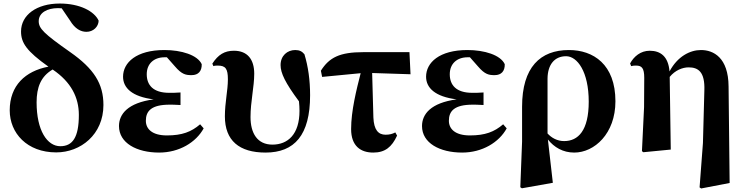

<svg xmlns="http://www.w3.org/2000/svg" viewBox="-20 -846 4214 1086"><path d="M298 16C436 16 565 -85 565 -252C565 -372 512 -457 376 -552C228 -656 199 -685 199 -726C199 -774 247 -800 308 -800L329 -799L376 -730C404 -683 437 -666 469 -666C508 -666 537 -695 538 -729C514 -782 432 -826 318 -826C187 -826 99 -761 99 -668C99 -604 130 -557 254 -469C123 -444 35 -362 35 -222C35 -93 133 16 298 16ZM278 -453 279 -452C382 -382 426 -295 426 -196C426 -68 390 -19 321 -19C247 -19 187 -108 187 -267C187 -352 211 -414 278 -453Z M880 17C994 17 1089 -41 1132 -120L1112 -143C1062 -100 1010 -80 924 -80C840 -80 805 -117 805 -163C805 -218 836 -254 940 -254C953 -254 967 -254 1001 -252V-323C975 -321 958 -321 937 -321C846 -321 810 -365 810 -426C810 -486 851 -522 911 -522H924L969 -471C1009 -424 1032 -421 1064 -421C1102 -421 1122 -444 1121 -483C1097 -535 1006 -563 910 -563C751 -563 676 -492 676 -412C676 -349 727 -299 849 -284C702 -264 653 -200 653 -133C653 -37 753 17 880 17Z M1482 17C1646 17 1734 -82 1734 -307C1734 -393 1723 -470 1702 -539C1689 -555 1674 -563 1650 -563C1605 -563 1567 -531 1567 -478C1567 -433 1593 -378 1671 -273C1673 -254 1674 -236 1674 -219C1674 -86 1608 -28 1521 -28C1435 -28 1397 -93 1397 -184C1397 -271 1418 -355 1418 -429C1418 -511 1379 -559 1303 -559C1250 -559 1214 -537 1181 -486L1187 -472C1195 -475 1203 -475 1212 -475C1256 -475 1269 -457 1269 -397C1269 -334 1252 -267 1252 -188C1252 -51 1333 17 1482 17Z M2091 17C2158 17 2196 -14 2226 -79L2216 -97C2199 -88 2182 -84 2161 -84C2120 -84 2095 -111 2092 -181L2085 -433L2302 -426L2296 -551H2034C1902 -551 1842 -521 1795 -446L1802 -411L2020 -432C1996 -338 1966 -219 1966 -116C1966 -20 2020 17 2091 17Z M2594 17C2708 17 2803 -41 2846 -120L2826 -143C2776 -100 2724 -80 2638 -80C2554 -80 2519 -117 2519 -163C2519 -218 2550 -254 2654 -254C2667 -254 2681 -254 2715 -252V-323C2689 -321 2672 -321 2651 -321C2560 -321 2524 -365 2524 -426C2524 -486 2565 -522 2625 -522H2638L2683 -471C2723 -424 2746 -421 2778 -421C2816 -421 2836 -444 2835 -483C2811 -535 2720 -563 2624 -563C2465 -563 2390 -492 2390 -412C2390 -349 2441 -299 2563 -284C2416 -264 2367 -200 2367 -133C2367 -37 2467 17 2594 17Z M2923 213 2932 219 3107 188 3079 -57C3114 -13 3164 17 3228 17C3342 17 3461 -90 3461 -273C3461 -482 3336 -563 3198 -563C3036 -563 2933 -466 2933 -242V-45ZM3077 -91V-402C3078 -480 3116 -528 3182 -528C3245 -528 3310 -441 3310 -271C3310 -107 3250 -48 3171 -48C3132 -48 3100 -66 3077 -91Z M3937 214 3946 220 4107 189 4101 -357C4100 -521 4015 -563 3945 -563C3883 -563 3812 -527 3767 -442C3760 -527 3716 -559 3655 -559C3603 -559 3565 -526 3544 -487L3550 -472C3560 -475 3568 -475 3578 -475C3610 -475 3624 -461 3624 -406L3623 -240L3611 9L3619 15L3774 0L3768 -411C3799 -449 3841 -465 3875 -465C3929 -465 3968 -440 3964 -334L3956 -37Z"/></svg>

Font: GenKiMin2 TW H
Style: Regular
Weight: 900
Version: Version 2.100;PS 2.1;hotconv 16.6.51;makeotf.lib2.5.65220 DE